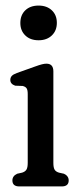

<svg xmlns="http://www.w3.org/2000/svg" viewBox="-20 -669 278 689"><path d="M118.5 -524.5Q88.5 -524.5 70.8 -541.8Q53 -559 53 -586.5Q53 -615 70.8 -632Q88.5 -649 118.5 -649Q148 -649 166 -632Q184 -615 184 -587Q184 -559 166 -541.8Q148 -524.5 118.5 -524.5ZM171.5 -413V-84.5Q171.5 -68 175.8 -60.5Q180 -53 191.5 -49.5L209.5 -45.5Q226.5 -37.5 226.5 -21.5Q226.5 0 201.5 0H49.5Q24.5 0 24.5 -21.5Q24.5 -37.5 41.5 -45.5L59.5 -49.5Q70.5 -53 75 -60.5Q79.5 -68 79.5 -84.5V-331.5Q79.5 -346 75.5 -352Q71.5 -358 61.5 -360.5L34.5 -361.5Q17 -367.5 17 -382Q17 -390.5 22 -396.2Q27 -402 40.5 -407L105 -430Q121.5 -436 130.5 -438.2Q139.5 -440.5 146.5 -440.5Q171.5 -440.5 171.5 -413Z"/></svg>

Font: Fraunces 144pt SuperSoft
Style: Regular
Weight: 400
Version: Version 1.000;[b76b70a41]